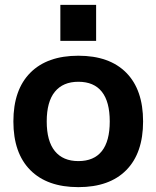

<svg xmlns="http://www.w3.org/2000/svg" viewBox="-20 -759 643 789"><path d="M302 10Q174 10 104.5 -60Q35 -130 35 -260Q35 -390 104.5 -460Q174 -530 302 -530Q430 -530 499 -460Q568 -390 568 -260Q568 -130 499 -60Q430 10 302 10ZM302 -97Q366 -97 398.5 -138Q431 -179 431 -260Q431 -341 398.5 -382Q366 -423 302 -423Q239 -423 205.5 -382Q172 -341 172 -260Q172 -179 205.5 -138Q239 -97 302 -97ZM228 -591V-739H375V-591Z"/></svg>

Font: M PLUS 1
Style: Bold
Weight: 700
Designer: Coji Morishita
Foundry: UNDERFOREST DESIGN
Version: Version 1.001